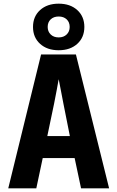

<svg xmlns="http://www.w3.org/2000/svg" viewBox="-20 -1027 640 1047"><path d="M25 0 204 -730H394L575 0H422L387 -165H213L178 0ZM238 -285H361L326 -461Q319 -499 311.5 -536.5Q304 -574 300 -595Q296 -574 289.5 -537Q283 -500 275 -462ZM300 -753Q237 -753 198.5 -788Q160 -823 160 -880Q160 -937 198.5 -972Q237 -1007 300 -1007Q363 -1007 401.5 -972Q440 -937 440 -880Q440 -823 401.5 -788Q363 -753 300 -753ZM300 -823Q327 -823 343.5 -839Q360 -855 360 -880Q360 -906 343.5 -921.5Q327 -937 300 -937Q273 -937 256.5 -921.5Q240 -906 240 -880Q240 -855 256.5 -839Q273 -823 300 -823Z"/></svg>

Font: JetBrains Mono NL ExtraBold
Style: Regular
Weight: 800
Designer: Philipp Nurullin, Konstantin Bulenkov
Foundry: JetBrains
Version: Version 2.304; ttfautohint (v1.8.4.7-5d5b)